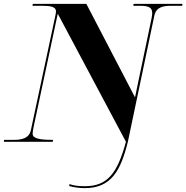

<svg xmlns="http://www.w3.org/2000/svg" viewBox="-45 -734 965 994"><path d="M394 240C531 240 580 149 617 0L754 -653C764 -699 802 -704 842 -704H898L900 -714H647L645 -704H680C726 -704 743 -694 743 -667C743 -660 742 -651 740 -641L654 -230L402 -714H125L123 -704H173C215 -704 245 -700 245 -674C245 -667 242 -656 238 -636L115 -61C106 -17 67 -10 26 -10H-24L-25 0H228L230 -10H224C162 -10 124 -17 124 -41C124 -49 125 -57 129 -77L254 -663L607 0C562 166 510 230 394 230C351 230 332 225 315 219L313 229C337 236 367 240 394 240Z"/></svg>

Font: Noto Serif Display Black
Style: Italic
Weight: 900
Italic angle: -12°
Designer: Monotype Design Team
Foundry: Monotype Imaging Inc.
Version: Version 2.009